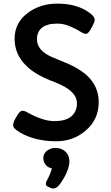

<svg xmlns="http://www.w3.org/2000/svg" viewBox="-20 -781 623 1078"><path d="M86.9 -147.5Q96.7 -159.2 106.7 -159.2Q116.7 -159.2 127.9 -152.8Q139.2 -146.5 158 -137Q176.8 -127.4 198.2 -119.1Q246.1 -101.1 282 -101.1Q317.9 -101.1 340.3 -107.4Q362.8 -113.8 378.9 -126.5Q412.1 -153.3 412.1 -201.7Q412.1 -262.7 319.8 -305.7Q293.5 -317.9 260.5 -330.3Q227.5 -342.8 191.2 -363.8Q154.8 -384.8 126 -413.1Q62 -476.6 62 -562.5Q62 -653.8 136.7 -709Q206.5 -760.7 301.3 -760.7Q406.7 -760.7 474.6 -714.8Q511.7 -690.4 511.7 -669.4Q511.7 -658.2 498.5 -633.3Q485.4 -608.4 477.3 -599.6Q469.2 -590.8 462.4 -590.8Q450.2 -590.8 430.4 -604Q410.6 -617.2 374 -632.8Q337.4 -648.4 304.7 -648.4Q272 -648.4 252.2 -643.1Q232.4 -637.7 217.8 -627Q187.5 -604 187.5 -560.1Q187.5 -496.6 274.4 -459.5L321.8 -439.9Q417 -403.3 466.3 -358.9Q534.2 -297.4 534.2 -208Q534.2 -108.4 459 -45.9Q389.6 12.2 296.4 12.2Q176.8 12.2 92.8 -37.1Q53.7 -59.6 53.7 -76.9Q53.7 -94.2 67.9 -118.2Q82 -142.1 86.9 -147.5ZM227.1 127.9Q223.1 118.2 223.1 105.2Q223.1 92.3 229.5 81.3Q235.8 70.3 246.1 63.5Q266.6 49.8 287.8 49.8Q309.1 49.8 322.8 54.9Q336.4 60.1 346.7 69.3Q369.6 90.8 369.6 124Q369.6 176.8 318.8 249.5Q300.3 277.3 277.3 277.3Q270.5 277.3 263.7 273.9L247.6 266.1Q237.3 260.7 237.3 252.9Q237.3 242.2 241.7 235.1Q246.1 228 250.2 219.5Q254.4 210.9 258.8 200.7Q270 173.8 271 163.6Q239.3 158.7 227.1 127.9Z"/></svg>

Font: Capriola
Style: Regular
Weight: 400
Designer: Viktoriya Grabowska
Foundry: Viktoriya Grabowska
Version: Version 1.007